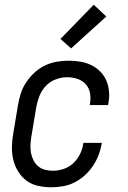

<svg xmlns="http://www.w3.org/2000/svg" viewBox="-20 -785 540 813"><path d="M198 8Q169 8 141.5 2Q114 -4 93 -19.5Q72 -35 57.5 -58Q43 -81 36.5 -107.5Q30 -134 30.5 -162.5Q31 -191 36 -219L56 -339Q60 -364 68 -389Q76 -414 91 -436.5Q106 -459 126 -477.5Q146 -496 170 -507.5Q194 -519 219.5 -523.5Q245 -528 270 -528Q295 -528 319.5 -524Q344 -520 365 -510Q386 -500 403 -483.5Q420 -467 429.5 -445.5Q439 -424 441.5 -399Q444 -374 439 -349L438 -340H360L361 -346Q365 -369 361 -391Q357 -413 343 -428.5Q329 -444 308 -451Q287 -458 264 -458Q240 -458 215 -448.5Q190 -439 172.5 -419.5Q155 -400 146 -376Q137 -352 133 -328L113 -208Q110 -190 109 -172.5Q108 -155 111 -138.5Q114 -122 121.5 -107Q129 -92 141 -81.5Q153 -71 169.5 -66.5Q186 -62 204 -62Q227 -62 250.5 -70Q274 -78 291.5 -95Q309 -112 319.5 -134Q330 -156 333 -179L334 -180H412L411 -179Q407 -154 398 -130Q389 -106 374.5 -84Q360 -62 340 -43.5Q320 -25 296.5 -13Q273 -1 247.5 3.5Q222 8 198 8ZM281 -580 236 -620 377 -765 430 -715Z"/></svg>

Font: Iosevka Oblique
Style: Regular
Weight: 400
Italic angle: -9°
Monospace: yes
Designer: Belleve Invis
Foundry: Belleve Invis
Version: Version 32.5.0; ttfautohint (v1.8.4)